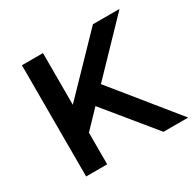

<svg xmlns="http://www.w3.org/2000/svg" viewBox="-124 -672 817 806"><g transform="rotate(-30 284.5 -269.5)"><path d="M547.9 -539.1H418.9L176.8 -288.6V-539.1H74.7V0H176.8V-153.3L256.3 -236.3L449.7 0H569.3L322.3 -304.7Z"/></g></svg>

Font: Winston
Style: Regular
Weight: 400
Designer: Vernon Adams, Kim Jin-seong, David Berlow, Cristiano Sobral
Foundry: The Winston Project Authors
Version: Version 3.004